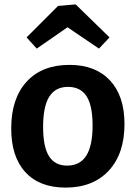

<svg xmlns="http://www.w3.org/2000/svg" viewBox="-20 -841 617 873"><path d="M546 -277Q546 -142 474.5 -65Q403 12 278 12Q160 12 95.5 -58Q31 -128 31 -257Q31 -393 101 -469.5Q171 -546 296 -546Q414 -546 480 -475.5Q546 -405 546 -277ZM176 -264Q176 -173 203 -130.5Q230 -88 285 -88Q344 -88 372.5 -133.5Q401 -179 401 -270Q401 -361 373.5 -403.5Q346 -446 289 -446Q232 -446 204 -401.5Q176 -357 176 -264ZM324 -821 478 -671 430 -620 287 -717 147 -620 101 -671 244 -814Z"/></svg>

Font: Bitter Pro
Style: Bold
Weight: 700
Designer: Sol Matas, and Bitter project Authors
Foundry: Sol Matas
Version: Version 1.010